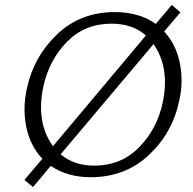

<svg xmlns="http://www.w3.org/2000/svg" viewBox="-20 -713 783 779"><path d="M646 -585Q694 -534 709.5 -457.5Q725 -381 707 -304Q680 -174 584 -84Q488 6 348 6Q253 6 186 -40L114 46L79 17L152 -69Q103 -120 87 -196.5Q71 -273 89 -353Q116 -482 211 -573Q306 -664 446 -664Q545 -664 612 -616L677 -693L712 -663ZM156 -362Q125 -216 195 -120L572 -569Q518 -617 432 -617Q324 -617 251.5 -543Q179 -469 156 -362ZM640 -296Q670 -438 603 -534L226 -87Q280 -41 363 -41Q471 -41 544 -115Q617 -189 640 -296Z"/></svg>

Font: EauTestText Semilight
Style: Italic
Weight: 300
Italic angle: -12°
Designer: Christian Thalmann (Catharsis Fonts)
Version: Version 0.001;PS 000.001;hotconv 1.0.88;makeotf.lib2.5.64775